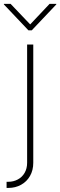

<svg xmlns="http://www.w3.org/2000/svg" viewBox="-55 -757 307 977"><path d="M114.3 -530.3V71.3Q114.3 109.4 97.7 138.4Q81.1 167.5 52.2 183.3Q23.4 199.2 -11.7 199.2H-21.5V168H-12.7Q13.7 168 35.6 156.2Q57.6 144.5 70.3 122.6Q83 100.6 83 71.3V-530.3ZM98.6 -632.8 197.3 -737.3H231.4V-734.4L106.4 -602.5H89.8L-35.2 -734.4V-737.3H-1Z"/></svg>

Font: Pretendard Thin
Style: Regular
Weight: 100
Designer: Base glyphs from Inter by Rasmus Andersson; Hangeul glyphs from Noto Sans CJK(Source Han Sans) by Jang Soo-young and Kan
Foundry: Kil Hyung-jin
Version: Version 1.309